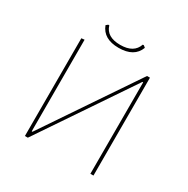

<svg xmlns="http://www.w3.org/2000/svg" viewBox="-174 -930 1057 1082"><g transform="rotate(30 354.0 -389.0)"><path d="M456 -778 468 -768Q440 -694 339 -694Q240 -694 212 -768L224 -778H231Q250 -713 339 -713Q427 -713 449 -778ZM131 0V-636L151 -638V-42H156L558 -637H577V0H557V-595H552L150 0Z"/></g></svg>

Font: Alegreya Sans SC Thin
Style: Regular
Weight: 100
Designer: Juan Pablo del Peral
Foundry: Huerta Tipografica
Version: Version 2.007